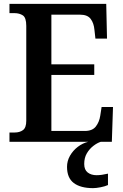

<svg xmlns="http://www.w3.org/2000/svg" viewBox="-20 -734 638 994"><path d="M29 0V-48H56Q82 -48 99 -60.5Q116 -73 116 -109V-600Q116 -643 98 -654.5Q80 -666 55 -666H29V-714H530L534 -534H474L469 -579Q466 -614 449.5 -636Q433 -658 395 -658H246V-401H468V-346H246V-56H419Q458 -56 476 -79Q494 -102 499 -135L506 -180H565L559 0ZM462 240Q397 240 362 213.5Q327 187 327 130Q327 99 342.5 72Q358 45 383 26Q408 7 437 0H502Q483 6 463 21.5Q443 37 429.5 60Q416 83 416 115Q416 145 434 159Q452 173 480 173Q493 173 507.5 171Q522 169 539 165V224Q524 231 500.5 235.5Q477 240 462 240Z"/></svg>

Font: Noto Serif Georgian SemiCondensed SemiBold
Style: Regular
Weight: 600
Width: 4
Designer: Monotype Design Team, Akaki Razmadze
Foundry: Google LLC
Version: Version 2.003; ttfautohint (v1.8.4.7-5d5b)